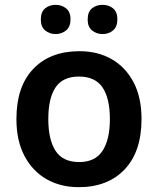

<svg xmlns="http://www.w3.org/2000/svg" viewBox="-20 -765 654 795"><path d="M566 -272Q566 -137 496 -63.5Q426 10 306 10Q231 10 173 -23Q115 -56 81.5 -119Q48 -182 48 -272Q48 -407 118 -480Q188 -553 309 -553Q385 -553 442.5 -520Q500 -487 533 -424.5Q566 -362 566 -272ZM180 -272Q180 -187 210 -140.5Q240 -94 308 -94Q374 -94 404.5 -140.5Q435 -187 435 -272Q435 -358 404.5 -403Q374 -448 307 -448Q240 -448 210 -403Q180 -358 180 -272ZM149 -684Q149 -716 167 -730.5Q185 -745 210 -745Q235 -745 253.5 -730.5Q272 -716 272 -685Q272 -654 253.5 -639Q235 -624 210 -624Q185 -624 167 -639Q149 -654 149 -684ZM343 -684Q343 -716 361 -730.5Q379 -745 404 -745Q430 -745 448 -730.5Q466 -716 466 -685Q466 -654 448 -639Q430 -624 405 -624Q379 -624 361 -639Q343 -654 343 -684Z"/></svg>

Font: Noto Sans Javanese SemiBold
Style: Regular
Weight: 600
Version: Version 2.004